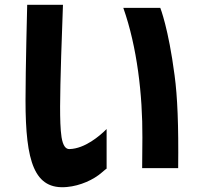

<svg xmlns="http://www.w3.org/2000/svg" viewBox="-20 -725 863 805"><path d="M261 59C317 54 373 28 406 -1C419 -12 426 -18 427 -18V-184C398 -155 336 -102 272 -100C256 -99 244 -113 238 -150C233 -183 232 -227 232 -279C232 -370 240 -609 244 -705H94C94 -703 87 -435 87 -304C87 -46 124 72 261 59ZM497 -692C555 -528 578 -326 577 -149L576 -20H727C729 -201 724 -320 712 -409C686 -608 652 -692 652 -692Z"/></svg>

Font: コーポレート・ロゴ ver3 Bold
Style: Regular
Weight: 700
Designer: [KANA_main] LOGOTYPE.JP [Source Han Sans] Ryoko NISHIZUKA 西塚涼子 (kana, bopomofo & ideographs); Paul D. Hunt (Latin, Greek
Version: Version 12.001;FEAKit 1.0